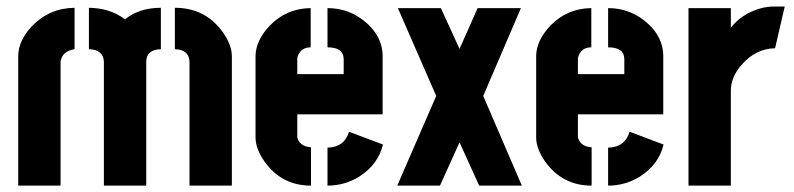

<svg xmlns="http://www.w3.org/2000/svg" viewBox="-20 -582 2490 602"><path d="M37.1 0V-405.3Q37.1 -454.1 80.1 -500Q134.8 -556.6 213.9 -557.6V-427.7Q174.8 -421.9 169.9 -388.7V0ZM258.8 -427.7V-557.6Q325.2 -556.6 372.1 -521.5Q417 -557.6 484.4 -557.6V-427.7Q439.5 -426.8 438.5 -388.7V0H305.7V-388.7Q303.7 -426.8 258.8 -427.7ZM528.3 -427.7V-557.6Q623 -557.6 677.7 -482.4Q707 -441.4 707 -405.3V0H574.2V-388.7Q572.3 -426.8 528.3 -427.7Z M781.2 -151.4V-407.2Q782.2 -455.1 825.2 -501Q877.9 -555.7 954.1 -556.6V-433.6Q925.8 -433.6 915 -409.2Q912.1 -403.3 912.1 -398.4V-349.6H1057.6V-397.5Q1056.6 -433.6 1006.8 -433.6V-556.6Q1078.1 -556.6 1131.8 -507.8Q1178.7 -464.8 1179.7 -408.2V-223.6H912.1V-151.4Q918.9 -123 955.1 -120.1V0Q863.3 0 809.6 -75.2Q781.2 -115.2 781.2 -151.4ZM1006.8 0V-119.1Q1059.6 -120.1 1074.2 -168.9L1180.7 -128.9Q1166 -66.4 1106.4 -28.3Q1060.5 0 1006.8 0Z M1225.6 0 1347.7 -281.2 1227.5 -556.6H1362.3L1420.9 -428.7L1477.5 -556.6H1613.3L1495.1 -281.2L1616.2 0H1482.4L1420.9 -135.7L1359.4 0Z M1661.1 -151.4V-407.2Q1662.1 -455.1 1705.1 -501Q1757.8 -555.7 1834 -556.6V-433.6Q1805.7 -433.6 1794.9 -409.2Q1792 -403.3 1792 -398.4V-349.6H1937.5V-397.5Q1936.5 -433.6 1886.7 -433.6V-556.6Q1958 -556.6 2011.7 -507.8Q2058.6 -464.8 2059.6 -408.2V-223.6H1792V-151.4Q1798.8 -123 1835 -120.1V0Q1743.2 0 1689.5 -75.2Q1661.1 -115.2 1661.1 -151.4ZM1886.7 0V-119.1Q1939.5 -120.1 1954.1 -168.9L2060.5 -128.9Q2045.9 -66.4 1986.3 -28.3Q1940.4 0 1886.7 0Z M2138.7 0V-556.6H2271.5V-495.1Q2305.7 -539.1 2364.3 -555.7Q2384.8 -561.5 2405.3 -561.5H2440.4L2410.2 -430.7Q2348.6 -429.7 2303.7 -377Q2271.5 -338.9 2271.5 -297.9V0Z"/></svg>

Font: Post No Bills Colombo ExtraBold
Style: Regular
Weight: 800
Designer: Kosala Senevirathne, Siva Puranthara, Lasantha Premarathna, Tharique Azeez
Foundry: Mooniak
Version: Version 1.220 ; ttfautohint (v1.6)